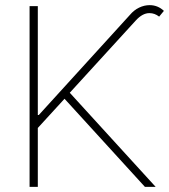

<svg xmlns="http://www.w3.org/2000/svg" viewBox="-20 -731 661 751"><path d="M95.7 -707H127.9V-281.2H131.8L488.3 -672.9Q503.9 -691.4 524.2 -701.2Q544.4 -710.9 565.4 -710.9Q597.2 -710.9 621.1 -688.5L602.5 -666Q585 -679.7 564.5 -679.7Q537.1 -679.7 510.7 -650.4L252.9 -368.2L588.9 0H546.9L232.4 -344.7L127.9 -230.5V0H95.7Z"/></svg>

Font: Pretendard Std Thin
Style: Regular
Weight: 100
Designer: Base glyphs from Inter by Rasmus Andersson; Hangeul glyphs from Noto Sans CJK(Source Han Sans) by Jang Soo-young and Kan
Foundry: Kil Hyung-jin
Version: Version 1.309